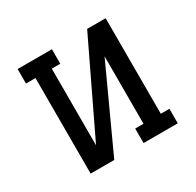

<svg xmlns="http://www.w3.org/2000/svg" viewBox="-125 -690 849 831"><g transform="rotate(-30 300.0 -275.0)"><path d="M103.5 -477.5H56V-550H227.5V-477.5H185V-94.5L403.5 -550H496V-72.5H539V0H368V-72.5H409.5V-409.5L221.5 0H103.5Z"/></g></svg>

Font: JuliaMono Medium
Style: Regular
Weight: 500
Monospace: yes
Designer: cormullion
Foundry: corm
Version: Version 0.054; ttfautohint (v1.8.4)